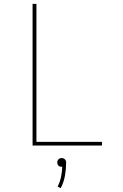

<svg xmlns="http://www.w3.org/2000/svg" viewBox="-20 -755 640 996"><path d="M149 0V-735H169V-19H509V0ZM295 221 279 213Q291 189 296.5 163Q302 137 303 110Q303 110 302 110Q301 110 300 110Q295 110 291 109Q287 108 283.5 104.5Q280 101 278.5 96.5Q277 92 277 88Q277 83 278.5 79Q280 75 283.5 71.5Q287 68 291 66.5Q295 65 300 65Q305 65 309 66.5Q313 68 316.5 71.5Q320 75 321.5 79Q323 83 323 88Q323 122 317 156Q311 190 295 221Z"/></svg>

Font: Zed Sans Thin Extended
Style: Regular
Weight: 100
Width: 7
Designer: Belleve Invis
Foundry: Belleve Invis
Version: Version 1.0.0; ttfautohint (v1.8.4)